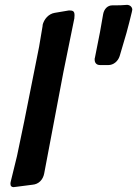

<svg xmlns="http://www.w3.org/2000/svg" viewBox="-20 -778 565 791"><path d="M427 -510C447 -510 466 -525 473 -547L501 -642C509 -671 516 -699 523 -728C524 -733 525 -736 525 -738C525 -747 518 -757 504 -758C483 -756 469 -756 448 -756H443C423 -756 409 -741 405 -720C401 -696 396 -671 392 -646L371 -540C370 -539 370 -536 370 -532C370 -521 376 -510 392 -510ZM205 -725C181 -721 161 -700 155 -673L156 -674C151 -644 146 -615 141 -585L80 -279L50 -135L25 -33C24 -29 23 -25 23 -21C23 -11 28 -7 37 -7L42 -8C43 -8 43 -8 44 -8L114 -17C139 -19 157 -37 162 -63L241 -480L287 -706L286 -705C287 -709 287 -713 287 -716C287 -733 279 -735 264 -735Z"/></svg>

Font: Bangerz
Style: Regular
Weight: 400
Designer: vernon adams
Foundry: Vernon Adams
Version: Version 2.10;December 28, 2023;FontCreator 13.0.0.2683 64-bi